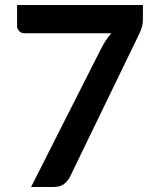

<svg xmlns="http://www.w3.org/2000/svg" viewBox="-20 -743 620 763"><path d="M547.9 -723.1V-669.4Q547.9 -645.5 542.5 -630.9Q537.1 -616.2 532.2 -606L258.8 -42Q250.5 -24.4 234.9 -12.2Q219.2 0 192.9 0H103.5L383.3 -552.7Q400.9 -586.4 422.4 -610.8H76.2Q64.9 -610.8 56.4 -619.4Q47.9 -627.9 47.9 -639.6V-723.1Z"/></svg>

Font: Kantumruy
Style: Bold
Weight: 600
Foundry: Sovichet Tep
Version: Version 1.20 August 16, 2013